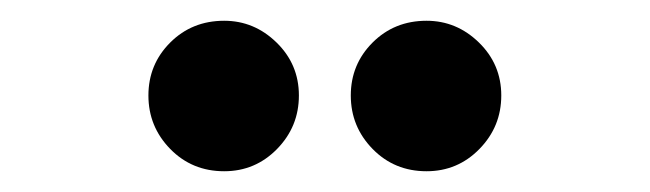

<svg xmlns="http://www.w3.org/2000/svg" viewBox="-20 -810 626 185"><path d="M123 -718Q123 -748 144 -769Q165 -790 196 -790Q225 -790 246.5 -769Q268 -748 268 -718Q268 -688 247 -666.5Q226 -645 196 -645Q165 -645 144 -666.5Q123 -688 123 -718ZM391 -790Q420 -790 441.5 -769Q463 -748 463 -718Q463 -688 442 -666.5Q421 -645 391 -645Q360 -645 339 -666.5Q318 -688 318 -718Q318 -748 339 -769Q360 -790 391 -790Z"/></svg>

Font: Evergrow Sans
Style: Bold
Weight: 700
Foundry: 10Web
Version: Version 1.000